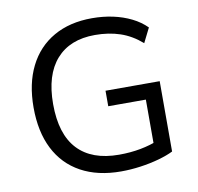

<svg xmlns="http://www.w3.org/2000/svg" viewBox="-80 -798 920 890"><g transform="rotate(-10 380.0 -352.5)"><path d="M420 9Q310 9 231.5 -34Q153 -77 112 -158Q71 -239 71 -353Q71 -465 111.5 -546Q152 -627 228 -670.5Q304 -714 409 -714Q461 -714 507.5 -704Q554 -694 593.5 -674.5Q633 -655 662 -626L628 -558Q581 -599 527.5 -617Q474 -635 409 -635Q291 -635 227 -562.5Q163 -490 163 -353Q163 -211 229.5 -140Q296 -69 424 -69Q478 -69 525.5 -78Q573 -87 614 -104L590 -53V-299H413V-372H668V-41Q640 -27 599 -15.5Q558 -4 511.5 2.5Q465 9 420 9Z"/></g></svg>

Font: Nunito Sans 9pt
Style: Regular
Weight: 400
Version: Version 3.101;gftools[0.9.27]